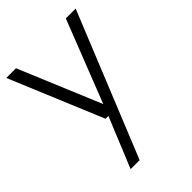

<svg xmlns="http://www.w3.org/2000/svg" viewBox="-231 -654 1008 1008"><g transform="rotate(-45 273.0 -150.0)"><path d="M522 -550 197 250H130L245 -30H224L7 -550H79L270 -93L449 -550Z"/></g></svg>

Font: Oakes Grotesk Light
Style: Regular
Weight: 300
Designer: Samuel Oakes
Foundry: Samuel Oakes
Version: Version 1.000;PS 001.000;hotconv 1.0.88;makeotf.lib2.5.64775